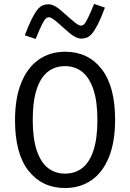

<svg xmlns="http://www.w3.org/2000/svg" viewBox="-20 -930 654 965"><path d="M558.5 -328.7Q558.5 -216.5 527.3 -139.8Q496.2 -63.1 439.5 -24.1Q382.9 15 306.4 15Q192.5 15 124 -70.8Q55.5 -156.6 55.5 -325.3Q55.5 -437.1 86.7 -513.8Q117.8 -590.5 174.5 -630.2Q231.1 -670 307.6 -670Q422.5 -670 490.5 -583.4Q558.5 -496.7 558.5 -328.7ZM144.5 -327.3Q144.5 -234.1 164.6 -174.2Q184.6 -114.3 220.9 -85.8Q257.1 -57.4 307 -57.4Q357.9 -57.4 394.1 -86Q430.4 -114.7 449.9 -174.4Q469.5 -234.2 469.5 -326.7Q469.5 -420.9 449.4 -480.5Q429.4 -540 393.1 -568.8Q356.9 -597.6 307 -597.6Q256.4 -597.6 220 -569Q183.6 -540.3 164.1 -480.4Q144.5 -420.5 144.5 -327.3ZM507.3 -891.7Q488.3 -840.2 472.5 -809.2Q456.7 -778.1 443.3 -762.2Q429.9 -746.4 416.6 -741.2Q403.3 -736 389.3 -736Q371.7 -736 351.5 -748.1Q331.3 -760.2 291.6 -797Q257.4 -828.1 245.4 -835.6Q233.5 -843.2 224.8 -843.2Q217.7 -843.2 210 -836.3Q202.3 -829.4 190.8 -806.4Q179.2 -783.4 159.3 -734.1L104.9 -752.8Q124.2 -804.3 139.8 -835.3Q155.5 -866.4 168.9 -882.3Q182.3 -898.1 195.6 -903.3Q208.9 -908.5 222.9 -908.5Q240.8 -908.5 260.8 -896.4Q280.9 -884.3 320.5 -847.5Q354.8 -817.1 366.9 -809.2Q379 -801.3 387.4 -801.3Q395.5 -801.3 402.6 -808.2Q409.8 -815.1 421.4 -838.2Q433 -861.4 452.9 -910.4Z"/></svg>

Font: Intel One Mono Light
Style: Regular
Weight: 300
Monospace: yes
Designer: Fred Shallcrass
Foundry: Frere-Jones Type LLC
Version: Version 1.004